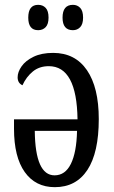

<svg xmlns="http://www.w3.org/2000/svg" viewBox="-20 -765 471 795"><path d="M38 -232V-271H301Q298 -491 182 -491Q143 -491 116 -469Q89 -447 73 -412Q53 -421 53 -445Q53 -467 69.5 -490.5Q86 -514 119 -530Q152 -546 200 -546Q291 -546 340 -474.5Q389 -403 389 -272Q389 -133 342 -61.5Q295 10 207 10Q127 10 82.5 -52.5Q38 -115 38 -232ZM299 -223H124Q126 -39 206 -39Q250 -39 273.5 -86.5Q297 -134 299 -223ZM97 -692Q97 -745 138 -745Q157 -745 169 -732.5Q181 -720 181 -692Q181 -665 169 -652.5Q157 -640 138 -640Q97 -640 97 -692ZM239 -692Q239 -745 282 -745Q300 -745 312 -732.5Q324 -720 324 -692Q324 -665 312 -652.5Q300 -640 282 -640Q239 -640 239 -692Z"/></svg>

Font: Noto Serif Cond
Style: Regular
Weight: 400
Width: 3
Designer: Monotype Design Team
Foundry: Monotype Imaging Inc.
Version: Version 1.001